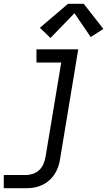

<svg xmlns="http://www.w3.org/2000/svg" viewBox="-32 -781 567 1016"><path d="M-12 215V145H106Q124 145 143 138.5Q162 132 176.5 118Q191 104 198.5 85.5Q206 67 209 49L292 -450H161V-520H382L286 60Q283 81 276 101.5Q269 122 256.5 141Q244 160 226.5 175Q209 190 189 199Q169 208 148 211.5Q127 215 106 215ZM235 -580 179 -634 328 -761H411L515 -628L448 -585L362 -711Z"/></svg>

Font: Iosevka SS04 Oblique
Style: Regular
Weight: 400
Italic angle: -9°
Monospace: yes
Designer: Belleve Invis
Foundry: Belleve Invis
Version: Version 19.0.0; ttfautohint (v1.8.4)